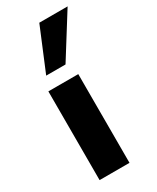

<svg xmlns="http://www.w3.org/2000/svg" viewBox="-188 -779 682 834"><g transform="rotate(-30 153.5 -361.5)"><path d="M50 0V-445H200V0ZM76 -509 165 -723H307L173 -509Z"/></g></svg>

Font: Nunito Sans 12pt ExtraLight
Style: Weight 830 Width 84 Optical size 12.0 YTLC 445
Weight: 830
Width: 4
Designer: Vernon Adams
Foundry: Vernon Adams
Version: Version 3.101;gftools[0.9.27]